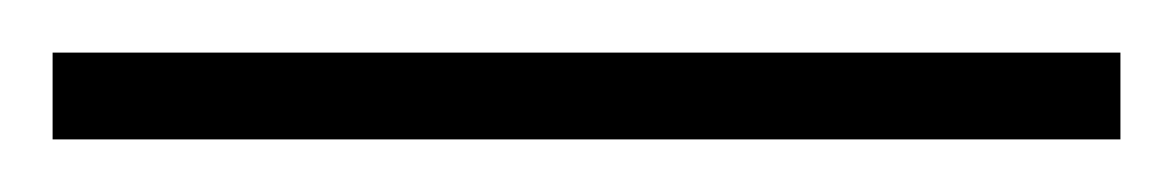

<svg xmlns="http://www.w3.org/2000/svg" viewBox="-22 70 446 73"><path d="M404 123H-2V90H404Z"/></svg>

Font: Noto Sans Arabic SemCond ExtLt
Style: Regular
Weight: 200
Width: 4
Designer: Monotype Design Team, Nadine Chahine, Nizar Qandah and Khaled Hosny
Foundry: Monotype Imaging Inc.
Version: Version 2.012; ttfautohint (v1.8.4.7-5d5b)